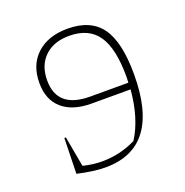

<svg xmlns="http://www.w3.org/2000/svg" viewBox="-113 -708 788 818"><g transform="rotate(-20 281.0 -299.5)"><path d="M114 -172 139 -34Q183 -23 226 -23Q306 -23 379 -59Q432 -141 443 -270H267Q181 -270 134 -311Q87 -352 87 -428Q87 -510 138.5 -557.5Q190 -605 278 -605Q383 -605 431 -538.5Q479 -472 479 -326Q479 6 230 6Q202 6 170 1.5Q138 -3 103 -11L107 -172ZM271 -300H444Q445 -313 445 -327Q445 -455 404 -514.5Q363 -574 274 -574Q204 -574 163 -534.5Q122 -495 122 -427Q122 -300 271 -300Z"/></g></svg>

Font: Piazzolla SC Thin
Style: Regular
Weight: 100
Designer: Juan Pablo del Peral
Foundry: Huerta Tipografica
Version: Version 1.330